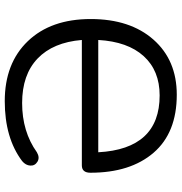

<svg xmlns="http://www.w3.org/2000/svg" viewBox="2 -756 763 807"><g transform="rotate(-90 383.5 -352.5)"><path d="M389 9Q229 9 145 -88.5Q61 -186 61 -354Q61 -390 92 -390H619Q609 -511 541 -576Q473 -641 354 -641Q234 -641 147 -579Q125 -566 107.5 -576.5Q90 -587 91 -606.5Q92 -626 110 -641Q207 -714 362 -714Q521 -714 614 -617Q707 -520 707 -353Q707 -187 620.5 -89Q534 9 389 9ZM386 -63Q490 -63 551 -130Q612 -197 619 -321H147Q161 -63 386 -63Z"/></g></svg>

Font: Nunito
Style: Regular
Weight: 400
Designer: Vernon Adams
Foundry: Vernon Adams
Version: Version 3.602